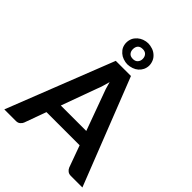

<svg xmlns="http://www.w3.org/2000/svg" viewBox="-265 -1088 1227 1227"><g transform="rotate(45 348.0 -474.5)"><path d="M232.4 -272.9H462.4L374.5 -513.7Q365.7 -535.6 360.8 -551.3Q351.1 -583 347.2 -599.1Q343.3 -583 333.5 -551.3Q329.6 -537.1 319.8 -512.7ZM416 -723.1 700.2 0H596.2Q578.1 0 567.4 -8.8Q556.2 -17.1 550.8 -30.3L497.1 -178.2H197.3L143.6 -30.3Q140.1 -20 127.9 -9.3Q117.2 0 99.6 0H-5.4L278.8 -723.1ZM243.7 -853Q243.7 -873.5 252 -892.6Q259.3 -908.2 274.9 -922.4Q290 -935.5 307.6 -941.9Q328.6 -949.2 346.7 -949.2Q365.2 -949.2 387.2 -941.9Q405.8 -935.5 420.4 -922.4Q435.5 -909.2 442.9 -892.6Q451.7 -872.6 451.7 -853Q451.7 -834 442.9 -814.9Q435.5 -799.3 420.4 -785.6Q406.7 -773.4 387.2 -766.6Q365.2 -759.3 346.7 -759.3Q328.6 -759.3 307.6 -766.6Q289.1 -772.9 274.9 -785.6Q258.8 -800.3 252 -814.9Q243.7 -833 243.7 -853ZM303.2 -853Q303.2 -833.5 314.5 -820.8Q325.2 -808.6 348.1 -808.6Q368.2 -808.6 379.9 -820.8Q392.1 -834 392.1 -853Q392.1 -873.5 379.9 -886.7Q368.2 -898.4 348.1 -898.4Q325.2 -898.4 314.5 -886.7Q303.2 -874 303.2 -853Z"/></g></svg>

Font: Lato-SemiBold
Style: Bold
Weight: 500
Designer: Lukasz Dziedzic with Adam Twardoch and Botio Nikoltchev
Foundry: tyPoland Lukasz Dziedzic
Version: ""